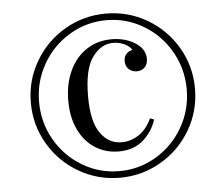

<svg xmlns="http://www.w3.org/2000/svg" viewBox="-48 -684 841 748"><g transform="rotate(-5 372.5 -310.0)"><path d="M391.9 -630.6Q479 -630.6 552.8 -587.5Q626.6 -544.4 669.8 -470.6Q712.9 -396.8 712.9 -309.7Q712.9 -222.6 669.8 -148.8Q626.6 -75 552.8 -31.9Q479 11.3 391.9 11.3Q304.8 11.3 231 -31.9Q157.3 -75 114.1 -148.8Q71 -222.6 71 -309.7Q71 -396.8 114.1 -470.6Q157.3 -544.4 231 -587.5Q304.8 -630.6 391.9 -630.6ZM391.9 -14.5Q470.2 -14.5 536.7 -54.4Q603.2 -94.4 641.9 -162.1Q680.6 -229.8 680.6 -309.7Q680.6 -389.5 641.9 -457.3Q603.2 -525 536.7 -564.9Q470.2 -604.8 391.9 -604.8Q313.7 -604.8 247.2 -564.9Q180.6 -525 141.9 -457.3Q103.2 -389.5 103.2 -309.7Q103.2 -229.8 141.9 -162.1Q180.6 -94.4 247.2 -54.4Q313.7 -14.5 391.9 -14.5ZM528.2 -208.9 543.5 -203.2Q529.8 -157.3 492.3 -124.2Q454.8 -91.1 396 -91.1Q345.2 -91.1 304.4 -116.9Q263.7 -142.7 240.3 -191.1Q216.9 -239.5 216.9 -304.8Q216.9 -370.2 240.7 -421.4Q264.5 -472.6 307.3 -500.8Q350 -529 405.6 -529Q458.1 -529 497.2 -504.4Q536.3 -479.8 536.3 -441.1Q536.3 -420.2 524.2 -408.1Q512.1 -396 493.5 -396Q475 -396 462.1 -407.7Q449.2 -419.4 449.2 -439.5Q449.2 -456.5 458.5 -466.9Q467.7 -477.4 483.1 -480.6Q475 -495.2 454.4 -504.8Q433.9 -514.5 410.5 -514.5Q362.9 -514.5 329 -467.7Q295.2 -421 295.2 -314.5Q295.2 -216.9 327.4 -171.4Q359.7 -125.8 410.5 -125.8Q446 -125.8 477 -146Q508.1 -166.1 528.2 -208.9Z"/></g></svg>

Font: Playfair Display SC
Style: Italic
Weight: 400
Italic angle: -14°
Designer: Claus Eggers Sørensen
Foundry: Claus Eggers Sørensen
Version: Version 1.202; ttfautohint (v1.6)